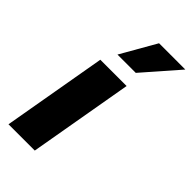

<svg xmlns="http://www.w3.org/2000/svg" viewBox="-219 -756 816 816"><g transform="rotate(45 189.0 -348.0)"><path d="M169 0 251 -470H93L11 0ZM239 -537 378 -696H220L129 -537Z"/></g></svg>

Font: Celebes ExtraBold
Style: Italic
Weight: 800
Italic angle: -10°
Designer: Anugrah Pasau
Foundry: Lafontype
Version: Version 1.000